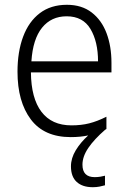

<svg xmlns="http://www.w3.org/2000/svg" viewBox="-20 -562 536 801"><path d="M324 125Q324 177 375 177Q388 177 399.5 175Q411 173 418 171V211Q408 214 395 216.5Q382 219 367 219Q324 219 300 197Q276 175 276 132Q276 98 296 65Q316 32 348 3Q315 10 275 10Q164 10 108.5 -64Q53 -138 53 -263Q53 -346 76.5 -409Q100 -472 146 -507Q192 -542 259 -542Q321 -542 362.5 -510Q404 -478 424.5 -423.5Q445 -369 445 -300V-260H109Q110 -152 153 -95.5Q196 -39 278 -39Q319 -39 352.5 -47.5Q386 -56 424 -75V-24Q422 -22 419 -21Q373 19 348.5 55Q324 91 324 125ZM258 -494Q194 -494 155.5 -446.5Q117 -399 111 -306H389Q389 -388 357.5 -441Q326 -494 258 -494Z"/></svg>

Font: Noto Sans Thai Looped SemiCondensed Light
Style: Regular
Weight: 300
Width: 4
Designer: Sasikarn Vongin, Ben Mitchell
Foundry: The Fontpad Ltd
Version: Version 1.001; ttfautohint (v1.8.4.7-5d5b)